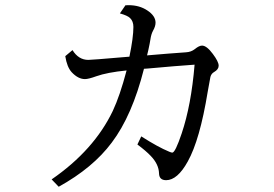

<svg xmlns="http://www.w3.org/2000/svg" viewBox="-20 -648 1040 728"><path d="M254.9 -458Q277.8 -420.9 314.9 -420.9Q327.6 -420.9 447.3 -431.2L470.7 -433.1Q485.8 -505.9 485.8 -545.9Q485.8 -567.4 473.1 -579.6Q463.9 -588.9 434.6 -597.2L455.6 -627.9Q463.9 -628.4 467.3 -628.4Q508.8 -628.4 538.6 -608.4Q569.8 -587.9 569.8 -562Q569.8 -548.3 560.1 -531.2Q553.2 -518.6 550.3 -498.5Q548.3 -484.9 542.5 -458.5Q540 -448.7 537.6 -438Q621.6 -445.3 685.1 -449.7Q704.6 -450.7 718.8 -461.9Q734.9 -475.1 746.1 -475.1Q763.7 -475.1 787.1 -443.4Q809.1 -414.1 809.1 -398.9Q809.1 -384.8 792 -375Q781.2 -369.1 777.8 -356.4Q776.4 -351.1 767.6 -300.3Q737.8 -117.7 691.9 -35.6Q652.8 35.2 609.9 35.2Q583.5 35.2 583 9.3Q582 -25.4 551.3 -57.1Q533.7 -75.7 501 -100.1L515.6 -130.9Q579.1 -90.3 621.6 -72.8Q629.9 -69.3 633.3 -69.3Q644.5 -69.3 668.9 -142.1Q705.1 -249.5 717.8 -402.8Q646.5 -397.9 540.5 -388.2L525.9 -387.2Q481 -209.5 403.8 -107.4Q332.5 -11.7 202.6 60.1L175.8 32.2Q336.4 -78.6 407.7 -227.5Q434.6 -284.7 460 -380.9Q386.2 -373.5 345.2 -358.9Q315.4 -348.1 302.2 -348.1Q276.4 -348.1 252 -374Q233.9 -393.6 227.5 -435.1Z"/></svg>

Font: BIZ UDMincho
Style: Regular
Weight: 400
Monospace: yes
Designer: TypeBank Co., Ltd.
Foundry: Morisawa Inc.
Version: Version 1.06